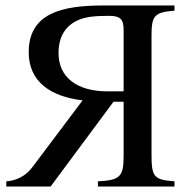

<svg xmlns="http://www.w3.org/2000/svg" viewBox="-20 -682 677 702"><path d="M432 -348H373C263 -348 194 -398 194 -488C194 -550 221 -589 267 -609C297 -622 334 -624 380 -624C419 -624 432 -612 432 -573ZM618 0V-19C540 -25 534 -36 534 -122V-551C534 -625 544 -637 618 -643V-662H359C206 -662 85 -634 85 -491C85 -383 165 -329 282 -315L97 -69C72 -36 36 -21 3 -19V0H165L395 -310H432V-112C432 -36 419 -23 338 -19V0Z"/></svg>

Font: XITS
Style: Regular
Weight: 400
Designer: MicroPress Inc., with final additions and corrections provided by Coen Hoffman, Elsevier (retired)
Version: Version 1.302